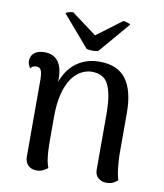

<svg xmlns="http://www.w3.org/2000/svg" viewBox="-83 -791 742 870"><g transform="rotate(10 288.5 -355.5)"><path d="M143 12Q120 12 105 -2.5Q90 -17 90 -42V-401Q89 -429 83 -440.5Q77 -452 62 -452Q57 -452 49 -449.5Q41 -447 36 -438Q24 -454 24 -471Q24 -494 40.5 -508Q57 -522 88 -522Q128 -522 149.5 -495Q171 -468 171 -414V-352L155 -331Q162 -391 186 -434Q210 -477 249.5 -500Q289 -523 341 -523Q424 -523 463 -470.5Q502 -418 502 -316V-120Q503 -95 506 -64Q509 -33 517 -9Q508 0 495.5 6Q483 12 465 12Q442 12 427 -1.5Q412 -15 412 -38V-304Q411 -386 390.5 -429Q370 -472 314 -472Q290 -472 266 -459.5Q242 -447 222.5 -419.5Q203 -392 191.5 -347.5Q180 -303 180 -240Q180 -182 180 -144Q180 -106 181.5 -81.5Q183 -57 186 -40.5Q189 -24 195 -8Q189 -3 175.5 4.5Q162 12 143 12ZM183 -723 299 -637 414 -723Q421 -723 433 -719.5Q445 -716 447 -712L326 -570Q320 -568 309.5 -567Q299 -566 288.5 -567Q278 -568 272 -570L150 -712Q151 -716 163.5 -719.5Q176 -723 183 -723Z"/></g></svg>

Font: Arima Medium
Style: Regular
Weight: 500
Designer: Joana Correia and Natanael Gama
Foundry: NDISCOVER
Version: Version 1.101;gftools[0.9.23]